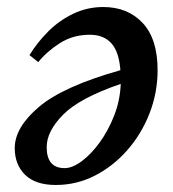

<svg xmlns="http://www.w3.org/2000/svg" viewBox="-20 -513 493 547"><path d="M139 14Q81 14 51.5 -15Q22 -44 22 -91Q22 -150 91 -208.5Q160 -267 323 -313Q319 -366 297 -390Q275 -414 236 -414Q188 -414 150.5 -390Q113 -366 89 -336L64 -356Q86 -392 117.5 -423.5Q149 -455 189 -474Q229 -493 274 -493Q344 -493 386.5 -447.5Q429 -402 429 -313Q429 -249 406 -190Q383 -131 342.5 -85Q302 -39 250 -12.5Q198 14 139 14ZM113 -94Q113 -34 164 -34Q186 -34 212.5 -53.5Q239 -73 263.5 -106.5Q288 -140 305 -183Q322 -226 324 -274Q207 -234 160 -186.5Q113 -139 113 -94Z"/></svg>

Font: Source Serif 4 Semibold
Style: Italic
Weight: 600
Italic angle: -12°
Designer: Frank Grießhammer
Foundry: Adobe
Version: Version 4.005;hotconv 1.1.0;makeotfexe 2.6.0